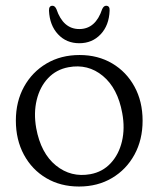

<svg xmlns="http://www.w3.org/2000/svg" viewBox="-20 -654 565 684"><path d="M263.5 -458Q329 -458 379.8 -428Q430.5 -398 459.2 -345.2Q488 -292.5 488 -224Q488 -156 459 -103Q430 -50 379 -19.8Q328 10.5 261.5 10.5Q195.5 10.5 144.8 -19.5Q94 -49.5 65.2 -102.8Q36.5 -156 36.5 -224.5Q36.5 -292 65.5 -344.8Q94.5 -397.5 145.8 -427.8Q197 -458 263.5 -458ZM302 -33.5Q345.5 -41.5 374.5 -72.8Q403.5 -104 414.5 -150.5Q425.5 -197 415.5 -251Q399.5 -339.5 346.5 -383.5Q293.5 -427.5 224 -414.5Q180.5 -406.5 151.2 -375.5Q122 -344.5 110.8 -298Q99.5 -251.5 109 -197.5Q125.5 -108 179.2 -64.5Q233 -21 302 -33.5ZM262.5 -550.5Q320.5 -550.5 344 -621.5Q349.5 -633.5 358 -633.5Q371.5 -633.5 370.5 -616Q368.5 -563.5 338.5 -531.8Q308.5 -500 262.5 -500Q216.5 -500 186.8 -531.8Q157 -563.5 154.5 -616Q154 -633.5 167 -633.5Q175.5 -633.5 181 -621.5Q205 -550.5 262.5 -550.5Z"/></svg>

Font: Fraunces 72pt S100 Light
Style: Regular
Weight: 300
Version: Version 1.000; ttfautohint (v1.8.3)